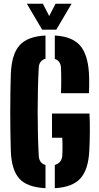

<svg xmlns="http://www.w3.org/2000/svg" viewBox="-20 -1000 533 1030"><path d="M224 9.5Q125 4.5 83.2 -42.2Q41.5 -89 38 -191Q36.5 -233 35.8 -286.8Q35 -340.5 35 -397.5Q35 -454.5 35.8 -507.5Q36.5 -560.5 38 -601Q42 -708.5 84.5 -756.5Q127 -804.5 224 -809.5V-685Q207 -680 198 -668.2Q189 -656.5 188 -638Q185 -585.5 183.5 -524.8Q182 -464 182 -400.5Q182 -337 183.5 -276.2Q185 -215.5 188 -163Q189 -144.5 198 -132.2Q207 -120 224 -115ZM274 9.5V-115Q291.5 -120 301.8 -132.2Q312 -144.5 314 -163Q315 -174.5 315.2 -193.2Q315.5 -212 315.2 -230.8Q315 -249.5 314 -261H259V-391H460Q462.5 -345.5 462 -291.2Q461.5 -237 459 -191Q454 -89.5 411 -42.5Q368 4.5 274 9.5ZM307 -500Q308.5 -528 308.5 -569.2Q308.5 -610.5 307 -638Q306 -655.5 297.5 -667.2Q289 -679 274 -684V-809.5Q365.5 -804.5 408 -757.5Q450.5 -710.5 457 -610Q458.5 -587 458.5 -555.2Q458.5 -523.5 457 -500ZM206 -841 124 -980H210L244 -914L278 -980H364L282 -841Z"/></svg>

Font: Big Shoulders Stencil Display Thin Black
Style: Regular
Weight: 900
Version: Version 2.001